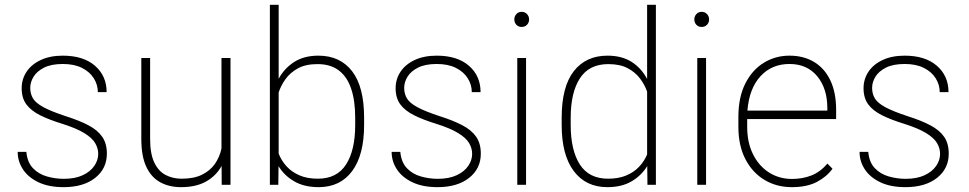

<svg xmlns="http://www.w3.org/2000/svg" viewBox="-20 -770 4036 800"><path d="M240.2 -253.9Q184.6 -271 146.7 -290Q108.9 -309.1 89.6 -335.4Q70.3 -361.8 70.3 -402.3Q70.3 -440.4 90.8 -471.2Q111.3 -502 149.9 -520Q188.5 -538.1 241.7 -538.1Q327.6 -538.1 376 -495.8Q424.3 -453.6 424.3 -386.2H387.7Q387.7 -417 370.8 -443.8Q354 -470.7 321.5 -487.1Q289.1 -503.4 241.7 -503.4Q193.8 -503.4 163.8 -488.3Q133.8 -473.1 119.9 -450.4Q106 -427.7 106 -403.8Q106 -379.4 117.2 -360.4Q128.4 -341.3 160.4 -323.7Q192.4 -306.2 253.4 -286.1Q310.5 -268.1 348.9 -247.8Q387.2 -227.5 406.2 -199.7Q425.3 -171.9 425.3 -129.9Q425.3 -67.4 376.5 -28.8Q327.6 9.8 245.1 9.8Q183.1 9.8 140.4 -10.5Q97.7 -30.8 75.7 -64.2Q53.7 -97.7 53.7 -137.2H89.8Q93.8 -93.8 117.4 -69.1Q141.1 -44.4 175.8 -34.7Q210.4 -24.9 245.6 -24.9Q292.5 -24.9 324.5 -39.8Q356.4 -54.7 372.8 -78.6Q389.2 -102.5 389.2 -128.9Q389.2 -152.3 376.5 -173.8Q363.8 -195.3 331.3 -215.3Q298.8 -235.4 240.2 -253.9Z M902.8 -528.3H940.4V0H903.8L903.3 -78.6Q880.4 -37.1 838.6 -13.7Q796.9 9.8 734.4 9.8Q685.5 9.8 648.2 -10.3Q610.8 -30.3 589.8 -74.5Q568.8 -118.7 568.8 -191.9V-528.3H605.5V-190.9Q605.5 -129.4 622.8 -93Q640.1 -56.6 669.9 -41Q699.7 -25.4 736.8 -25.4Q788.1 -25.4 822 -42.2Q856 -59.1 875.5 -87.2Q895 -115.2 902.8 -150.9Z M1306.6 -538.1Q1397 -538.1 1447 -473.4Q1497.1 -408.7 1497.1 -279.3V-249.5Q1497.1 -124.5 1447.5 -57.4Q1397.9 9.8 1307.6 9.8Q1248 9.8 1206.3 -14.2Q1164.6 -38.1 1140.6 -77.6L1139.6 0H1104.5V-750H1141.1V-441.9Q1165.5 -486.3 1206.5 -512.2Q1247.6 -538.1 1306.6 -538.1ZM1460 -249.5V-279.3Q1460 -349.6 1443.4 -399.7Q1426.8 -449.7 1392.1 -476.3Q1357.4 -502.9 1303.2 -502.9Q1253.4 -502.9 1221.2 -485.1Q1189 -467.3 1169.7 -440.4Q1150.4 -413.6 1141.1 -384.8V-129.9Q1152.8 -100.1 1174.3 -76.7Q1195.8 -53.2 1228 -39.3Q1260.3 -25.4 1304.2 -25.4Q1383.8 -25.4 1421.9 -84.7Q1460 -144 1460 -249.5Z M1798.3 -253.9Q1742.7 -271 1704.8 -290Q1667 -309.1 1647.7 -335.4Q1628.4 -361.8 1628.4 -402.3Q1628.4 -440.4 1648.9 -471.2Q1669.4 -502 1708 -520Q1746.6 -538.1 1799.8 -538.1Q1885.7 -538.1 1934.1 -495.8Q1982.4 -453.6 1982.4 -386.2H1945.8Q1945.8 -417 1929 -443.8Q1912.1 -470.7 1879.6 -487.1Q1847.2 -503.4 1799.8 -503.4Q1752 -503.4 1721.9 -488.3Q1691.9 -473.1 1678 -450.4Q1664.1 -427.7 1664.1 -403.8Q1664.1 -379.4 1675.3 -360.4Q1686.5 -341.3 1718.5 -323.7Q1750.5 -306.2 1811.5 -286.1Q1868.7 -268.1 1907 -247.8Q1945.3 -227.5 1964.4 -199.7Q1983.4 -171.9 1983.4 -129.9Q1983.4 -67.4 1934.6 -28.8Q1885.7 9.8 1803.2 9.8Q1741.2 9.8 1698.5 -10.5Q1655.8 -30.8 1633.8 -64.2Q1611.8 -97.7 1611.8 -137.2H1647.9Q1651.9 -93.8 1675.5 -69.1Q1699.2 -44.4 1733.9 -34.7Q1768.6 -24.9 1803.7 -24.9Q1850.6 -24.9 1882.6 -39.8Q1914.6 -54.7 1930.9 -78.6Q1947.3 -102.5 1947.3 -128.9Q1947.3 -152.3 1934.6 -173.8Q1921.9 -195.3 1889.4 -215.3Q1856.9 -235.4 1798.3 -253.9Z M2153.8 -720.7Q2167 -720.7 2175.8 -711.4Q2184.6 -702.1 2184.6 -689Q2184.6 -675.8 2175.8 -666.7Q2167 -657.7 2153.8 -657.7Q2140.1 -657.7 2131.6 -666.7Q2123 -675.8 2123 -689Q2123 -702.1 2131.6 -711.4Q2140.1 -720.7 2153.8 -720.7ZM2171.9 0H2135.3V-528.3H2171.9Z M2676.3 -750H2712.9V0H2677.7L2676.8 -78.1Q2652.8 -38.6 2611.6 -14.4Q2570.3 9.8 2510.7 9.8Q2420.9 9.8 2370.6 -57.4Q2320.3 -124.5 2320.3 -249.5V-279.3Q2320.3 -408.7 2370.8 -473.4Q2421.4 -538.1 2511.2 -538.1Q2570.8 -538.1 2611.6 -512.2Q2652.3 -486.3 2676.3 -440.9ZM2513.7 -25.4Q2556.6 -25.4 2588.6 -38.6Q2620.6 -51.8 2642.3 -74.5Q2664.1 -97.2 2676.3 -126.5V-388.2Q2666.5 -416.5 2647 -442.6Q2627.4 -468.8 2595.5 -485.8Q2563.5 -502.9 2514.6 -502.9Q2434.6 -502.9 2396.2 -443.6Q2357.9 -384.3 2357.9 -279.3V-249.5Q2357.9 -144 2396 -84.7Q2434.1 -25.4 2513.7 -25.4Z M2903.8 -720.7Q2917 -720.7 2925.8 -711.4Q2934.6 -702.1 2934.6 -689Q2934.6 -675.8 2925.8 -666.7Q2917 -657.7 2903.8 -657.7Q2890.1 -657.7 2881.6 -666.7Q2873 -675.8 2873 -689Q2873 -702.1 2881.6 -711.4Q2890.1 -720.7 2903.8 -720.7ZM2921.9 0H2885.3V-528.3H2921.9Z M3463.9 -273.9H3093.3V-241.7Q3093.3 -175.8 3117.7 -127Q3142.1 -78.1 3184.3 -51.3Q3226.6 -24.4 3280.3 -24.4Q3323.7 -24.4 3360.6 -38.8Q3397.5 -53.2 3427.7 -88.4L3448.7 -66.9Q3424.3 -33.2 3383.1 -11.7Q3341.8 9.8 3279.3 9.8Q3216.3 9.8 3166 -20Q3115.7 -49.8 3086.2 -106.2Q3056.6 -162.6 3056.6 -241.7V-282.7Q3056.6 -364.7 3085.4 -421.9Q3114.3 -479 3162.6 -508.5Q3210.9 -538.1 3269.5 -538.1Q3328.1 -538.1 3371.8 -512Q3415.5 -485.8 3439.7 -435.3Q3463.9 -384.8 3463.9 -311.5ZM3269.5 -503.4Q3195.3 -503.4 3148.4 -452.1Q3101.6 -400.9 3094.2 -309.1H3427.2V-319.8Q3427.2 -401.4 3385 -452.4Q3342.8 -503.4 3269.5 -503.4Z M3748 -253.9Q3692.4 -271 3654.5 -290Q3616.7 -309.1 3597.4 -335.4Q3578.1 -361.8 3578.1 -402.3Q3578.1 -440.4 3598.6 -471.2Q3619.1 -502 3657.7 -520Q3696.3 -538.1 3749.5 -538.1Q3835.4 -538.1 3883.8 -495.8Q3932.1 -453.6 3932.1 -386.2H3895.5Q3895.5 -417 3878.7 -443.8Q3861.8 -470.7 3829.3 -487.1Q3796.9 -503.4 3749.5 -503.4Q3701.7 -503.4 3671.6 -488.3Q3641.6 -473.1 3627.7 -450.4Q3613.8 -427.7 3613.8 -403.8Q3613.8 -379.4 3625 -360.4Q3636.2 -341.3 3668.2 -323.7Q3700.2 -306.2 3761.2 -286.1Q3818.4 -268.1 3856.7 -247.8Q3895 -227.5 3914.1 -199.7Q3933.1 -171.9 3933.1 -129.9Q3933.1 -67.4 3884.3 -28.8Q3835.4 9.8 3752.9 9.8Q3690.9 9.8 3648.2 -10.5Q3605.5 -30.8 3583.5 -64.2Q3561.5 -97.7 3561.5 -137.2H3597.7Q3601.6 -93.8 3625.2 -69.1Q3648.9 -44.4 3683.6 -34.7Q3718.3 -24.9 3753.4 -24.9Q3800.3 -24.9 3832.3 -39.8Q3864.3 -54.7 3880.6 -78.6Q3897 -102.5 3897 -128.9Q3897 -152.3 3884.3 -173.8Q3871.6 -195.3 3839.1 -215.3Q3806.6 -235.4 3748 -253.9Z"/></svg>

Font: Robert Sans ExtraLight
Style: Regular
Weight: 250
Designer: Christian Robertson (extended by Adam Twardoch)
Foundry: Google
Version: Version 12.135;April 2, 2019;FontCreator 11.5.0.2425 64-bit;